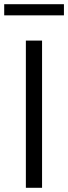

<svg xmlns="http://www.w3.org/2000/svg" viewBox="-46 -893 324 913"><path d="M77 0V-700H154V0ZM-26 -820V-873H258V-820Z"/></svg>

Font: Red Hat Display Variable
Style: Regular
Weight: 400
Designer: Pentagram, MCKL
Foundry: Pentagram, MCKL
Version: Version 1.021